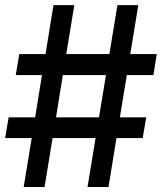

<svg xmlns="http://www.w3.org/2000/svg" viewBox="-20 -748 648 768"><path d="M362.3 -195.8 330.1 0H414.1L445.8 -195.8H550.8L564.9 -278.8H459.5L487.3 -447.8H593.8L606.9 -531.7H501L533.2 -727.5H449.7L417.5 -531.7H245.1L277.3 -727.5H193.8L162.1 -531.7H57.1L43 -447.8H147.9L120.6 -278.8H14.6L0.5 -195.8H106.9L74.7 0H158.2L190.4 -195.8ZM376 -278.8H204.1L231.4 -447.8H403.8Z"/></svg>

Font: Inteeer Medium
Style: Regular
Weight: 500
Designer: Rasmus Andersson
Foundry: rsms
Version: Version 4.001;Glyphs 3.4 (3402)